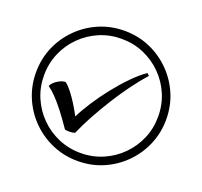

<svg xmlns="http://www.w3.org/2000/svg" viewBox="-139 -921 1206 1145"><g transform="rotate(20 464.0 -349.0)"><path d="M355 -84Q338 -84 330 -87Q289 -147 258 -186.5Q227 -226 201.5 -252.5Q176 -279 150 -298Q158 -318 185 -336Q212 -354 237 -355Q265 -333 299 -284Q333 -235 361 -181Q384 -228 420 -283.5Q456 -339 499.5 -394Q543 -449 589 -496Q635 -543 677 -572L691 -559Q651 -514 609 -457Q567 -400 527.5 -337Q488 -274 453.5 -211Q419 -148 394 -90Q384 -84 355 -84ZM464 64Q379 64 304 32Q229 0 172 -57Q115 -114 83 -189Q51 -264 51 -349Q51 -435 83 -509.5Q115 -584 172 -641Q229 -698 304 -730Q379 -762 464 -762Q550 -762 624.5 -730Q699 -698 756 -641Q813 -584 845 -509.5Q877 -435 877 -349Q877 -264 845 -189Q813 -114 756 -57Q699 0 624.5 32Q550 64 464 64ZM464 13Q539 13 604.5 -15Q670 -43 720 -93Q770 -143 798 -208.5Q826 -274 826 -349Q826 -424 798 -489.5Q770 -555 720 -605Q670 -655 604.5 -683Q539 -711 464 -711Q389 -711 323.5 -683Q258 -655 208 -605Q158 -555 130 -489.5Q102 -424 102 -349Q102 -274 130 -208.5Q158 -143 208 -93Q258 -43 323.5 -15Q389 13 464 13Z"/></g></svg>

Font: hextelugu15
Style: Book
Weight: 400
Designer: Jelle Bosma - Monotype Design Team
Foundry: Monotype Imaging Inc.
Version: Version 2.003